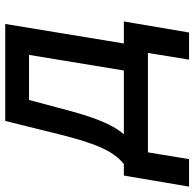

<svg xmlns="http://www.w3.org/2000/svg" viewBox="-78 -560 743 734"><g transform="rotate(-90 294.0 -193.5)"><path d="M-52.9 157.3H52.2L78.1 0H458.1L432.5 157.3H536.2L578.5 -92H494.3L568.9 -545.5H198.2L147.7 -342C113.3 -204.5 84.9 -132.8 33.4 -92H-10.7ZM147 -92C191.4 -142.8 218.8 -227.3 248.2 -342L278.4 -454.5H450.6L391 -92Z"/></g></svg>

Font: Magic Ui Pro Medium
Style: Italic
Weight: 500
Italic angle: -9.39999°
Designer: Stefan Endress, Andreas Faust
Version: Version 1.000;FEAKit 1.0